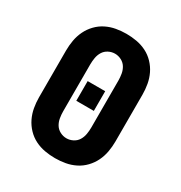

<svg xmlns="http://www.w3.org/2000/svg" viewBox="-175 -870 950 1005"><g transform="rotate(30 300.0 -367.5)"><path d="M300 8Q269 8 238 2.5Q207 -3 179 -17Q151 -31 129 -54Q107 -77 93.5 -105Q80 -133 74.5 -164Q69 -195 69 -226V-509Q69 -540 74.5 -571Q80 -602 93.5 -630Q107 -658 129 -681Q151 -704 179 -718Q207 -732 238 -737.5Q269 -743 300 -743Q331 -743 362 -737.5Q393 -732 421 -718Q449 -704 471 -681Q493 -658 506.5 -630Q520 -602 525.5 -571Q531 -540 531 -509V-226Q531 -195 525.5 -164Q520 -133 506.5 -105Q493 -77 471 -54Q449 -31 421 -17Q393 -3 362 2.5Q331 8 300 8ZM300 -112Q320 -112 338.5 -121.5Q357 -131 367.5 -148Q378 -165 381.5 -185.5Q385 -206 385 -226V-509Q385 -529 381.5 -549.5Q378 -570 367.5 -587Q357 -604 338.5 -613.5Q320 -623 300 -623Q280 -623 261.5 -613.5Q243 -604 232.5 -587Q222 -570 218.5 -549.5Q215 -529 215 -509V-226Q215 -206 218.5 -185.5Q222 -165 232.5 -148Q243 -131 261.5 -121.5Q280 -112 300 -112ZM247 -308V-427H353V-308Z"/></g></svg>

Font: Iosevka Heavy Extended
Style: Regular
Weight: 900
Width: 7
Monospace: yes
Designer: Belleve Invis
Foundry: Belleve Invis
Version: Version 32.5.0; ttfautohint (v1.8.4)